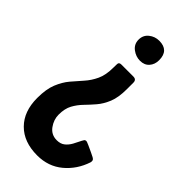

<svg xmlns="http://www.w3.org/2000/svg" viewBox="-243 -615 885 885"><g transform="rotate(45 199.5 -173.0)"><path d="M226.1 -559.1Q289.1 -559.1 289.1 -495.1Q289.1 -467.3 272.9 -449Q256.8 -430.7 228 -430.7Q201.2 -430.7 178 -448.2Q154.8 -465.8 154.8 -495.1Q154.8 -524.4 176.5 -541.7Q198.2 -559.1 226.1 -559.1ZM258.3 -357.9Q278.3 -357.9 278.3 -337.9V-295.9Q278.3 -241.7 264.2 -207Q250 -172.4 229.2 -148.2Q208.5 -124 187.7 -102.8Q167 -81.5 152.8 -55.4Q138.7 -29.3 138.7 9.8Q138.7 42.5 159.4 71Q180.2 99.6 215.8 99.6Q240.2 99.6 255.4 87.4Q270.5 75.2 280.5 56.9Q290.5 38.6 299.3 20Q301.8 14.6 305.2 10Q308.6 5.4 315.4 5.4Q318.8 5.4 334.7 12.5Q350.6 19.5 366.9 27.3Q383.3 35.2 387.7 37.6Q393.1 40.5 396.2 43.9Q399.4 47.4 399.4 53.7Q399.4 58.6 398.4 61Q376.5 127.4 325.2 170.2Q273.9 212.9 201.7 212.9Q114.3 212.9 64.5 162.8Q14.6 112.8 14.6 25.4Q14.6 -32.7 29.8 -69.8Q44.9 -106.9 67.1 -133.3Q89.4 -159.7 111.6 -184.3Q133.8 -209 148.9 -241.2Q164.1 -273.4 164.1 -323.2Q164.1 -334 164.6 -345.9Q165 -357.9 180.2 -357.9Z"/></g></svg>

Font: Belanosima
Style: Regular
Weight: 400
Designer: The DocRepair Project, Santiago Orozco
Foundry: Google
Version: Version 2.000